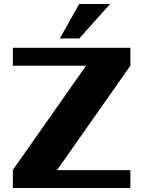

<svg xmlns="http://www.w3.org/2000/svg" viewBox="-20 -943 718 963"><path d="M633.8 0H44.4V-89.8H43.9L411.6 -613.3H44.4V-703.1H633.8V-613.3L266.1 -89.8H633.8ZM532.2 -922.9 377.4 -750H280.3L377 -922.9Z"/></svg>

Font: Aclonica
Style: Regular
Weight: 400
Designer: Astigmatic (AOETI)
Foundry: Astigmatic (AOETI)
Version: Version 1.000